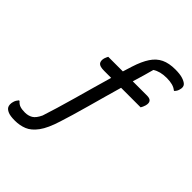

<svg xmlns="http://www.w3.org/2000/svg" viewBox="-343 -907 1300 1300"><g transform="rotate(45 307.5 -257.0)"><path d="M46 163Q77 163 101 149Q125 135 145 92Q160 47 178 -13.5Q196 -74 215.5 -142.5Q235 -211 254.5 -281.5Q274 -352 293 -416H226Q183 -416 171 -431.5Q159 -447 166 -475Q169 -484 172 -490.5Q175 -497 178 -503H318Q330 -541 339 -570Q361 -639 389.5 -682Q418 -725 459 -744.5Q500 -764 560 -764Q604 -764 631 -755.5Q658 -747 671 -734Q686 -718 677 -689Q674 -678 669.5 -670.5Q665 -663 659 -656H653Q624 -682 559 -682Q497 -682 457 -656Q449 -626 437.5 -585.5Q426 -545 413 -503H550Q604 -503 590 -450Q587 -439 583 -431Q579 -423 575 -416H388Q372 -361 354.5 -298Q337 -235 319.5 -172Q302 -109 286 -55Q270 -1 258 36Q230 126 196 172Q162 218 122.5 234Q83 250 36 250Q-7 250 -28.5 241Q-50 232 -58 219Q-64 210 -64.5 196Q-65 182 -61 169Q-58 158 -53 149.5Q-48 141 -41 133H-35Q-21 150 -2.5 156.5Q16 163 46 163Z"/></g></svg>

Font: Recursive Mn Csl St
Style: Italic
Weight: 400
Italic angle: -15°
Monospace: yes
Version: Version 1.079;hotconv 1.0.112;makeotfexe 2.5.65598; ttfautoh